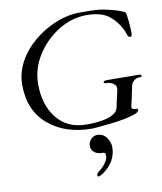

<svg xmlns="http://www.w3.org/2000/svg" viewBox="-106 -793 1005 1190"><g transform="rotate(-10 396.5 -198.5)"><path d="M396 116.5C396 152.9 427 172 463 172C479.3 172 485 174.4 485 192C485 216.7 468.7 243.7 436 273C429.2 278.4 410 289.1 410 302C410 308.7 412.3 312 417 312C423 312 432.7 307.7 446 299C503.3 258.3 532 207.7 532 147C532 127 525 107 511 87C497 67 477.3 57 452 57C421.6 57 396 83.9 396 116.5ZM625 -209C625 -204.3 624.7 -200 624 -196L600 -88C596.7 -73.3 588 -61.3 574 -52C538.7 -29.3 481 -18 401 -18C321 -18 258.7 -45.7 214 -101C169.3 -156.3 147 -228 147 -316C147 -380 164.8 -440.3 200.5 -497C259.7 -591 374.8 -686 515.5 -686C575.8 -686 622.2 -673.8 654.5 -649.5C690.9 -622.1 727.1 -575.2 742.5 -524C745.9 -512.6 748.6 -506 764 -506C769.3 -506 772 -514 772 -530C772 -552.7 766.7 -647.5 758 -660C756 -662 747.3 -666.2 732 -672.5C716.7 -678.8 697.5 -684.8 674.5 -690.5C604.4 -707.8 586.8 -709 478 -709C414 -709 348.8 -691.8 282.5 -657.5C172 -600.3 49 -484.3 49 -329C49 -221 84.5 -137 155.5 -77C226.5 -17 317.7 13 429 13C441 13 479.5 9.5 544.5 2.5C609.5 -4.5 660.7 -14.3 698 -27C719.3 -33.7 730 -42.7 730 -54C730 -58 727 -60 721 -60C701 -60 691 -65.3 691 -76C691 -78 691.7 -81.5 693 -86.5C703.1 -124.4 710.5 -169.6 719.5 -208C724.1 -227.7 745 -249 769.5 -249C781.8 -249 788 -251.3 788 -256C788 -262.7 780.7 -266 766 -266H717L621 -267H571C556.3 -267 549 -264 549 -258C549 -252 555.3 -249 568 -249C592.2 -249 625 -233.3 625 -209Z"/></g></svg>

Font: fbb
Style: Italic
Weight: 400
Italic angle: -12°
Designer: David J. Perry, Michael Sharpe
Version: Version 0.991